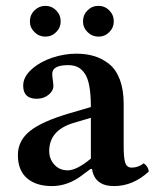

<svg xmlns="http://www.w3.org/2000/svg" viewBox="-20 -625 530 655"><path d="M290 -84V-223.1L229 -205.1Q147.9 -179.7 147.9 -109.9Q147.9 -82.5 165.5 -63.2Q183.1 -43.9 210.9 -43.9Q241.7 -43.9 290 -84ZM293.9 -48.8H289.1L262.2 -28.8Q212.9 9.8 157.2 9.8Q103 9.8 72 -17.1Q41 -43.9 41 -96.2Q41 -144.5 81.5 -177.5Q122.1 -210.4 214.8 -237.8L290 -259.8Q290 -302.7 284.7 -331.5Q279.3 -360.4 268.3 -375.5Q257.3 -390.6 244.1 -396.7Q231 -402.8 211.9 -402.8Q158.2 -402.8 158.2 -373Q158.2 -364.7 160.2 -351.6Q162.1 -338.4 162.1 -332Q162.1 -314.9 145.5 -301.5Q128.9 -288.1 105 -288.1Q59.1 -288.1 59.1 -333Q59.1 -362.8 88.1 -388.7Q117.2 -414.6 158.4 -428.2Q199.7 -441.9 240.2 -441.9Q273.9 -441.9 301.5 -433.6Q329.1 -425.3 352.5 -406.5Q376 -387.7 388.9 -353.3Q401.9 -318.8 401.9 -271V-126Q401.9 -86.4 407.2 -69.8Q412.6 -53.2 429.2 -53.2Q451.7 -53.2 470.2 -67.9Q484.9 -58.6 487.8 -40Q434.1 9.8 369.1 9.8Q302.7 9.8 293.9 -48.8ZM82 -551.8Q82 -574.2 97.7 -589.6Q113.3 -605 134.8 -605Q156.2 -605 171.6 -589.6Q187 -574.2 187 -551.8Q187 -530.8 171.6 -515.4Q156.2 -500 134.8 -500Q113.3 -500 97.7 -515.4Q82 -530.8 82 -551.8ZM263.2 -551.8Q263.2 -574.2 278.6 -589.6Q293.9 -605 315.9 -605Q337.4 -605 352.8 -589.6Q368.2 -574.2 368.2 -551.8Q368.2 -530.8 352.8 -515.4Q337.4 -500 315.9 -500Q294.4 -500 278.8 -515.4Q263.2 -530.8 263.2 -551.8Z"/></svg>

Font: Common Serif SemiBold
Style: Regular
Weight: 600
Designer: Philipp H. Poll, Khaled Hosny
Foundry: Stefan Peev, Context Ltd.
Version: Version 1.026